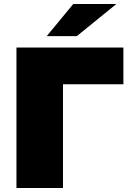

<svg xmlns="http://www.w3.org/2000/svg" viewBox="-20 -937 651 957"><path d="M294 0H62V-700H595V-517H294ZM213 -757 345 -917H560L363 -757Z"/></svg>

Font: Montserrat-Alt1 Black
Style: Regular
Weight: 900
Designer: Differentunic
Foundry: Differentunic
Version: Version 7.222